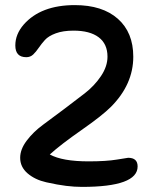

<svg xmlns="http://www.w3.org/2000/svg" viewBox="-20 -724 609 752"><path d="M268 -604Q227 -604 198.5 -593.5Q170 -583 156 -567.5Q142 -552 131.5 -536.5Q121 -521 110 -510.5Q99 -500 83 -500Q40 -500 40 -546Q40 -590 73 -628Q140 -704 273 -704Q381 -704 441.5 -650.5Q502 -597 502 -502Q502 -393 414 -305Q380 -271 299 -214.5Q218 -158 175 -119Q224 -92 327 -92Q396 -92 438 -99Q480 -106 482 -106Q519 -106 519 -72Q519 8 301 8Q272 8 239 4Q206 0 161.5 -10Q117 -20 88 -45Q59 -70 59 -106Q59 -139 84.5 -173Q110 -207 148 -235Q186 -263 230 -296Q274 -329 312 -358.5Q350 -388 375.5 -426Q401 -464 401 -502Q401 -552 366.5 -578Q332 -604 268 -604Z"/></svg>

Font: Sniglet
Style: Regular
Weight: 400
Designer: Haley Fiege
Foundry: Haley Fiege, Pablo Impallari, Brenda Gallo
Version: Version 2.000